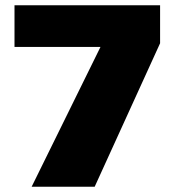

<svg xmlns="http://www.w3.org/2000/svg" viewBox="-20 -708 664 728"><path d="M100 0 361 -530H35V-688H587V-544L339 0Z"/></svg>

Font: Saira SemiExpanded ExtraBold
Style: Regular
Weight: 800
Width: 6
Designer: Hector Gatti with collaboration of the Omnibus-Type team
Foundry: Omnibus-Type
Version: Version 1.101